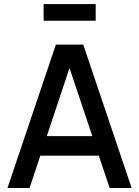

<svg xmlns="http://www.w3.org/2000/svg" viewBox="-20 -944 698 964"><path d="M199 -923.5H460.5V-840H199ZM641 0H530.5L476 -162.5H182.5L128.5 0H17.5L260.5 -720H398ZM443.5 -260.5 329 -602.5 215 -260.5Z"/></svg>

Font: Vela Sans SemBd
Style: Regular
Weight: 600
Designer: Principal design: Mikhail Sharanda - project Manrope.
Design modification: Ravid Balaliev
Foundry: Mikhail Sharanda
Version: Version 1.001